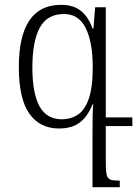

<svg xmlns="http://www.w3.org/2000/svg" viewBox="-20 -522 574 795"><path d="M374 -492H418V-36H528V0H418V153Q418 187 422 202.5Q426 218 438 222Q450 226 476 226V253H363V36Q363 -6 363.5 -37.5Q364 -69 366 -90H363Q345 -43 312.5 -16.5Q280 10 224 10Q145 10 101.5 -51.5Q58 -113 58 -244Q58 -502 233 -502Q284 -502 315 -477Q346 -452 363 -404H367ZM237 -28Q271 -28 300 -45.5Q329 -63 346.5 -110Q364 -157 364 -244Q364 -347 335 -405.5Q306 -464 245 -464Q175 -464 144.5 -407Q114 -350 114 -243Q114 -136 143.5 -82Q173 -28 237 -28Z"/></svg>

Font: Noto Serif Armenian SemiCondensed Light
Style: Regular
Weight: 300
Width: 4
Designer: Monotype Design Team
Foundry: Monotype Imaging Inc.
Version: Version 2.008; ttfautohint (v1.8.4.7-5d5b)